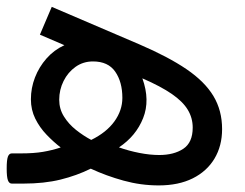

<svg xmlns="http://www.w3.org/2000/svg" viewBox="-35 -546 728 571"><path d="M0 -89.8Q-7.8 -89.8 -11.5 -80.1Q-15.1 -70.3 -15.1 -44.9Q-15.1 -19.8 -11.5 -9.9Q-7.8 0 0 0H34.9Q96.2 0 144.5 -11.8Q192.9 -23.7 234.9 -44.4Q281.2 -22.9 332.5 -8.8Q383.8 5.4 437 5.4Q495.8 5.4 538 -15.5Q580.1 -36.4 602.8 -74.2Q625.5 -112.1 625.5 -162.1Q625.5 -217.5 599.7 -260.4Q574 -303.2 519.7 -340.2Q465.3 -377.2 379.4 -414.1L118.9 -525.6L83.7 -442.9L156.5 -411.6Q125.7 -397.5 103.4 -372.2Q81.1 -346.9 69 -315.6Q56.9 -284.2 56.9 -250.7Q56.9 -219.5 69.9 -193.1Q83 -166.7 103.5 -145.4Q124 -124 145.5 -107.4Q119.4 -98.9 92.7 -94.4Q65.9 -89.8 26.9 -89.8ZM236.3 -129.9Q212.9 -142.3 191 -159.7Q169.2 -177 155.2 -199.5Q141.1 -221.9 141.1 -249.3Q141.1 -279.1 154.1 -305.1Q167 -331.1 189.7 -347.2Q212.4 -363.3 241.5 -363.3Q286.6 -363.3 307.7 -332.8Q328.9 -302.2 328.9 -254.9Q328.9 -217.8 305.2 -184.9Q281.5 -152.1 236.3 -129.9ZM318.8 -107.7Q369.4 -141.4 390.6 -194.6Q411.9 -247.8 388.4 -313Q443.4 -289.1 476.1 -266.5Q508.8 -243.9 523.4 -219.6Q538.1 -195.3 538.1 -166.5Q538.1 -122.1 510.1 -103.5Q482.2 -85 438.5 -85Q410.9 -85 379.4 -91.2Q347.9 -97.4 318.8 -107.7Z"/></svg>

Font: Estedad-FD-VF Thin
Style: Regular
Weight: 100
Designer: Amin Abedi
Version: Version 5.0